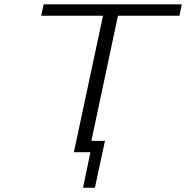

<svg xmlns="http://www.w3.org/2000/svg" viewBox="-20 -715 874 902"><path d="M173.8 -641.1 185.1 -694.8H834L823.2 -641.1H534.2L409.2 -53.2H473.1L425.8 167H370.1L404.8 0H327.1L463.9 -641.1Z"/></svg>

Font: CMU Bright
Style: Oblique
Weight: 500
Italic angle: -12°
Version: Version 0.7.0